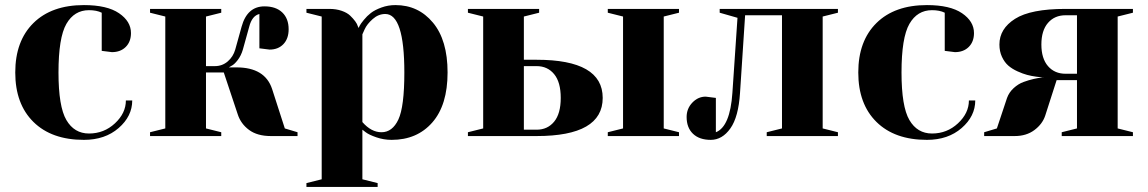

<svg xmlns="http://www.w3.org/2000/svg" viewBox="-20 -535 4515 755"><path d="M330 -495Q272 -495 241 -441Q210 -387 210 -250Q210 -116 241 -63Q272 -10 330 -10Q389 -10 432 -50Q475 -90 475 -140H500Q500 -78 446.5 -31.5Q393 15 310 15Q183 15 111.5 -55.5Q40 -126 40 -250Q40 -374 111.5 -444.5Q183 -515 310 -515Q401 -515 448 -483Q495 -451 495 -405Q495 -371 474.5 -350.5Q454 -330 420 -330L380 -335V-485Q360 -495 330 -495Z M880 -270H910Q1022 -270 1050 -185L1100 -30L1150 -15V0H1045Q992 0 959.5 -24Q927 -48 915 -85L860 -250H790V-30L850 -15V0H570V-15L630 -30V-470L570 -485V-500H850V-485L790 -470V-275H825Q854 -275 875.5 -293.5Q897 -312 905 -340L930 -430Q952 -510 1020 -510Q1065 -510 1090 -486Q1115 -462 1115 -420Q1115 -383 1094.5 -361.5Q1074 -340 1040 -340L1000 -345V-480Q971 -473 960 -430L935 -340Q928 -316 914.5 -298.5Q901 -281 890 -276Z M1405 -400V-55Q1440 -15 1480 -15Q1523 -15 1546.5 -65Q1570 -115 1570 -250Q1570 -480 1495 -480Q1468 -480 1445.5 -460Q1423 -440 1414 -420ZM1245 170V-470L1185 -485V-500H1275Q1302 -500 1323.5 -492.5Q1345 -485 1357 -473.5Q1369 -462 1377 -451Q1385 -440 1387 -432L1390 -425Q1392 -429 1395 -435Q1398 -441 1410.5 -456.5Q1423 -472 1438.5 -484Q1454 -496 1480 -505.5Q1506 -515 1535 -515Q1625 -515 1682.5 -446Q1740 -377 1740 -250Q1740 -122 1680 -53.5Q1620 15 1520 15Q1489 15 1460 5Q1431 -5 1418 -15L1405 -25V170L1465 185V200H1185V185Z M2040 -300H2090Q2350 -300 2350 -150Q2350 0 2090 0H1820V-15L1880 -30V-470L1820 -485V-500H2100V-485L2040 -470ZM2090 -275H2040V-25H2090Q2133 -25 2159 -56.5Q2185 -88 2185 -150Q2185 -212 2159 -243.5Q2133 -275 2090 -275ZM2590 -470V-30L2650 -15V0H2370V-15L2430 -30V-470L2370 -485V-500H2650V-485Z M2860 -170 2880 -465 2810 -485V-500H3275V-485L3215 -470V-30L3275 -15V0H2995V-15L3055 -30V-475H2910L2890 -170Q2884 -75 2852 -30Q2820 15 2775 15Q2730 15 2705 -9Q2680 -33 2680 -75Q2680 -108 2702.5 -131.5Q2725 -155 2755 -155L2795 -150V-15Q2851 -37 2860 -170Z M3645 -495Q3587 -495 3556 -441Q3525 -387 3525 -250Q3525 -116 3556 -63Q3587 -10 3645 -10Q3704 -10 3747 -50Q3790 -90 3790 -140H3815Q3815 -78 3761.5 -31.5Q3708 15 3625 15Q3498 15 3426.5 -55.5Q3355 -126 3355 -250Q3355 -374 3426.5 -444.5Q3498 -515 3625 -515Q3716 -515 3763 -483Q3810 -451 3810 -405Q3810 -371 3789.5 -350.5Q3769 -330 3735 -330L3695 -335V-485Q3675 -495 3645 -495Z M4215 -220H4135L4090 -80Q4079 -47 4047.5 -23.5Q4016 0 3970 0H3850V-15L3900 -30L3940 -150Q3948 -172 3966 -188.5Q3984 -205 4004.5 -212.5Q4025 -220 4044.5 -224.5Q4064 -229 4077 -230H4090Q4086 -230 4079.5 -230.5Q4073 -231 4054.5 -233.5Q4036 -236 4019 -240.5Q4002 -245 3981 -254.5Q3960 -264 3945 -277Q3930 -290 3920 -311.5Q3910 -333 3910 -360Q3910 -422 3971.5 -461Q4033 -500 4170 -500H4435V-485L4375 -470V-30L4435 -15V0H4155V-15L4215 -30ZM4170 -245H4215V-475H4170Q4127 -475 4101 -445Q4075 -415 4075 -360Q4075 -305 4101 -275Q4127 -245 4170 -245Z"/></svg>

Font: Yeseva One
Style: Regular
Weight: 400
Designer: Jovanny Lemonad
Foundry: Jovanny Lemonad
Version: Version 2.000